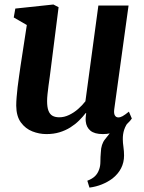

<svg xmlns="http://www.w3.org/2000/svg" viewBox="-20 -585 640 852"><path d="M377 247.5 367.5 217Q389.5 208.5 401.5 196.8Q413.5 185 419.5 168Q425.5 152.5 425.5 132.5Q425.5 112.5 427.5 90.5Q428.5 55 446 33.2Q463.5 11.5 477.5 -6.5L553.5 -49Q538 -30 531.2 -9.8Q524.5 10.5 525 34Q525 48 527.8 67.5Q530.5 87 530.5 105Q530.5 136 517.2 161.8Q504 187.5 478.5 207.5Q457.5 223 432.2 233.2Q407 243.5 377 247.5ZM186 10Q154 10 123.5 -2Q93 -14 72.8 -41.5Q52.5 -69 52 -116Q52 -133.5 53.8 -154.5Q55.5 -175.5 58.2 -198.8Q61 -222 64.5 -245.8Q68 -269.5 71 -291.5L99 -474L41 -507.5L48 -547L217 -565L240 -553L206.5 -289Q204 -267.5 201 -245.8Q198 -224 195.2 -204Q192.5 -184 190.8 -166.8Q189 -149.5 189 -136.5Q189 -109.5 195 -93.8Q201 -78 213 -71.2Q225 -64.5 243 -64.5Q265 -64.5 286.5 -74.8Q308 -85 326.5 -101.2Q345 -117.5 359 -135.5L416.5 -560.5H550.5L487 -100.5Q484.5 -81.5 489.8 -72.8Q495 -64 505 -64Q514 -64 524 -69.5Q534 -75 552 -89.5L565 -59Q560 -50.5 542.8 -34Q525.5 -17.5 498.5 -3.8Q471.5 10 436.5 10Q399.5 10 381.2 -5.2Q363 -20.5 360.5 -46.5Q360 -49 360 -53.2Q360 -57.5 360.2 -62.5Q360.5 -67.5 361.2 -72.8Q362 -78 362.5 -82.5L360.5 -83.5Q347.5 -66.5 330.5 -49.8Q313.5 -33 292 -19.5Q270.5 -6 244.2 2Q218 10 186 10Z"/></svg>

Font: Merriweather 24pt
Style: Bold Italic
Weight: 700
Italic angle: -7.8°
Designer: Eben Sorkin
Foundry: Eben Sorkin
Version: Version 2.101